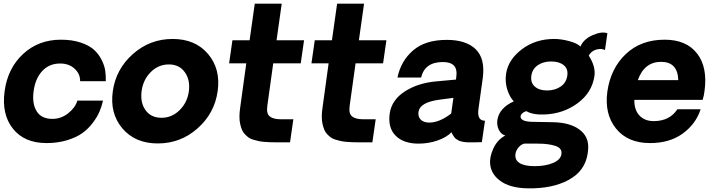

<svg xmlns="http://www.w3.org/2000/svg" viewBox="-20 -770 3873 1040"><path d="M232 5Q112 5 50 -73Q-12 -151 5 -276Q22 -401 105.5 -478Q189 -555 310 -555Q371 -555 417 -539.5Q463 -524 488.5 -501Q514 -478 530 -446.5Q546 -415 550 -387Q554 -359 553 -330H414Q415 -369 384.5 -397.5Q354 -426 306 -426Q246 -426 208.5 -385Q171 -344 162 -276Q153 -209 178.5 -167.5Q204 -126 264 -126Q311 -126 349.5 -156.5Q388 -187 399 -225H538Q531 -194 519 -165.5Q507 -137 482.5 -104.5Q458 -72 426 -49Q394 -26 343.5 -10.5Q293 5 232 5Z M1050 -74.5Q958 7 835 7Q712 7 643 -74.5Q574 -156 591 -276Q608 -396 700 -477.5Q792 -559 915 -559Q1038 -559 1107 -477.5Q1176 -396 1159 -276Q1142 -156 1050 -74.5ZM855 -132Q911 -132 953 -173.5Q995 -215 1003 -276Q1011 -337 981 -379Q951 -421 895 -421Q838 -421 796.5 -379.5Q755 -338 747 -276Q739 -214 768.5 -173Q798 -132 855 -132Z M1482 1Q1461 1 1446 0.5Q1431 0 1412 -1.5Q1393 -3 1380 -6Q1367 -9 1351.5 -13.5Q1336 -18 1326 -25.5Q1316 -33 1306 -43.5Q1296 -54 1290.5 -67.5Q1285 -81 1281 -98.5Q1277 -116 1277 -138.5Q1277 -161 1281 -187L1314 -427H1221L1239 -552H1332L1360 -750H1506L1478 -552H1627L1609 -427H1460L1428 -197Q1422 -155 1441 -139.5Q1460 -124 1500 -124H1569L1551 1Z M1928 1Q1907 1 1892 0.5Q1877 0 1858 -1.5Q1839 -3 1826 -6Q1813 -9 1797.5 -13.5Q1782 -18 1772 -25.5Q1762 -33 1752 -43.5Q1742 -54 1736.5 -67.5Q1731 -81 1727 -98.5Q1723 -116 1723 -138.5Q1723 -161 1727 -187L1760 -427H1667L1685 -552H1778L1806 -750H1952L1924 -552H2073L2055 -427H1906L1874 -197Q1868 -155 1887 -139.5Q1906 -124 1946 -124H2015L1997 1Z M2247 8Q2166 8 2123 -35Q2080 -78 2091 -156Q2102 -229 2172.5 -274.5Q2243 -320 2341 -329L2450 -339L2451 -348Q2458 -394 2439.5 -414Q2421 -434 2379 -434Q2281 -434 2261 -350H2133Q2151 -439 2217 -496.5Q2283 -554 2400 -554Q2505 -554 2557 -503Q2609 -452 2595 -347Q2591 -320 2583.5 -265Q2576 -210 2572 -182Q2562 -116 2607 -116L2590 0Q2585 0 2571.5 0.5Q2558 1 2550 1Q2549 1 2536.5 1Q2524 1 2521 1Q2518 1 2507 0.5Q2496 0 2492 -1Q2488 -2 2478.5 -4Q2469 -6 2465 -8.5Q2461 -11 2453.5 -15.5Q2446 -20 2442 -25.5Q2438 -31 2433.5 -38Q2429 -45 2426 -54Q2399 -26 2350 -9Q2301 8 2247 8ZM2305 -106Q2360 -106 2424 -155L2436 -240L2360 -230Q2255 -216 2247 -165Q2243 -138 2259 -122Q2275 -106 2305 -106Z M2870 250Q2758 254 2699 216Q2640 178 2635 118Q2631 81 2652.5 34Q2674 -13 2717 -36Q2694 -42 2682 -67Q2670 -92 2674 -120Q2684 -185 2763 -221Q2741 -244 2728 -284Q2715 -324 2721 -369Q2732 -446 2806 -502.5Q2880 -559 2982 -559Q3019 -559 3062.5 -547.5Q3106 -536 3124 -518Q3141 -558 3190 -579.5Q3239 -601 3270 -590Q3261 -525 3257 -499Q3237 -509 3210 -501.5Q3183 -494 3169 -469Q3207 -410 3200 -359Q3187 -269 3109.5 -211.5Q3032 -154 2931 -150Q2866 -147 2831 -168Q2815 -163 2806.5 -153.5Q2798 -144 2800 -135Q2805 -110 2870 -110L2977 -108Q3068 -106 3119 -68Q3170 -30 3166 35Q3161 139 3080 192.5Q2999 246 2870 250ZM3053 -361Q3058 -397 3033.5 -417Q3009 -437 2965 -437Q2922 -437 2892.5 -416.5Q2863 -396 2858 -359Q2853 -322 2877 -301Q2901 -280 2943 -280Q2987 -280 3017.5 -301.5Q3048 -323 3053 -361ZM3021 65Q3026 33 2989 20.5Q2952 8 2893 8H2819Q2801 13 2787.5 30Q2774 47 2772 65Q2768 97 2795 113.5Q2822 130 2876 130Q2935 130 2976 112.5Q3017 95 3021 65Z M3796 -276Q3793 -252 3786 -229H3416Q3415 -175 3443.5 -144.5Q3472 -114 3521 -114Q3607 -114 3649 -178H3775Q3749 -98 3678 -46.5Q3607 5 3501 5Q3380 5 3316.5 -74Q3253 -153 3270 -275Q3288 -400 3370 -477.5Q3452 -555 3580 -555Q3698 -555 3756 -480Q3814 -405 3796 -276ZM3561 -435Q3470 -435 3435 -336H3654Q3651 -435 3561 -435Z"/></svg>

Font: Oakes Grotesk Bold
Style: Italic
Weight: 700
Italic angle: -8°
Designer: Samuel Oakes
Foundry: Samuel Oakes
Version: Version 1.000;PS 001.000;hotconv 1.0.88;makeotf.lib2.5.64775